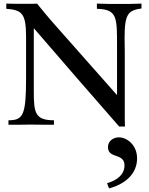

<svg xmlns="http://www.w3.org/2000/svg" viewBox="-20 -694 827 1068"><path d="M641.5 70C608.5 70 580.5 92 580.5 124C580.5 191 672.5 155 672.5 226C672.5 274 635.5 308 575.5 325L586.5 354C677.5 330 742.5 272 742.5 187C742.5 112 685.5 70 641.5 70ZM767 -674C724 -672 687 -672 645 -672C603 -672 560 -672 519 -674V-645C634 -642 631 -597 631 -428V-166H630L294 -546C244 -602 213 -641 186 -674C178 -673 171 -673 163 -673H58C44 -673 29 -674 15 -674V-645C105 -639 125 -616 125 -486V-261C125 -53 109 -25 27 -25V0H69C97 0 121 -1 152 -1C188 -1 212 0 241 0H280V-25C176 -25 168 -66 168 -184V-256V-535H170C327 -352 485 -171 643 10H675C675 -6 674 -22 674 -39V-409C674 -438 673 -465 673 -485C673 -620 695 -636 767 -647Z"/></svg>

Font: Sibila
Style: Regular
Weight: 400
Designer: Stefan Peev
Foundry: Context Ltd
Version: Version 1.000